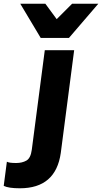

<svg xmlns="http://www.w3.org/2000/svg" viewBox="-167 -800 549 1033"><path d="M0 0ZM-60 213Q-121 213 -147 200L-130 70Q-119 77 -80 77Q-48 77 -25 64Q-2 51 4 6L74 -530H232L160 23Q133 213 -60 213ZM328 -596ZM204 -596H52L-58 -780H77L138 -697L221 -780H362Z"/></svg>

Font: Tanohe Sans
Style: Bold Italic
Weight: 700
Designer: Village Type and Design LLC & Cristiano Sobral
Foundry: Cooper Hewitt Smithsonian Design Museum
Version: Version 1.00;September 29, 2021;FontCreator 13.0.0.2655 64-b